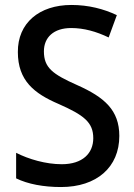

<svg xmlns="http://www.w3.org/2000/svg" viewBox="-20 -744 542 774"><path d="M461 -196C461 -300 401 -352 291 -401C192 -445 157 -471 157 -537C157 -593 196 -631 267 -631C318 -631 368 -617 418 -593L451 -683C398 -708 337 -724 268 -724C138 -724 51 -651 52 -534C52 -419 118 -367 216 -325C318 -280 356 -251 356 -187C356 -126 313 -82 229 -82C165 -82 96 -102 45 -128V-25C92 -2 155 10 226 10C370 10 461 -70 461 -196Z"/></svg>

Font: Noto Sans Arabic UI SmCn Md
Style: Regular
Weight: 500
Width: 4
Designer: Monotype Design Team, Nadine Chahine and Nizar Qandah
Foundry: Monotype Imaging Inc.
Version: Version 2.010